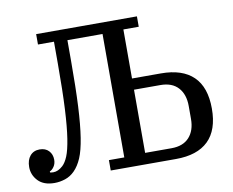

<svg xmlns="http://www.w3.org/2000/svg" viewBox="-78 -798 1104 910"><g transform="rotate(-10 474.5 -343.0)"><path d="M114 12Q62 12 35 -16.5Q8 -45 8 -83Q8 -117 25 -137Q42 -157 71 -157Q99 -157 115 -140Q131 -123 131 -97Q131 -78 121.5 -64Q112 -50 101 -46V-41Q109 -39 117 -39Q140 -39 163 -60Q178 -74 189.5 -102Q201 -130 209.5 -184Q218 -238 222.5 -324.5Q227 -411 227 -541V-648H150V-698H635V-648H561V-412H700Q803 -412 856 -360.5Q909 -309 909 -206Q909 -103 856 -51.5Q803 0 700 0H386V-50H460V-644H291V-545Q291 -415 286.5 -326Q282 -237 272.5 -177Q263 -117 248 -82Q233 -47 211 -25Q191 -5 165.5 3.5Q140 12 114 12ZM688 -54Q744 -54 773.5 -86.5Q803 -119 803 -175V-237Q803 -293 773.5 -325.5Q744 -358 688 -358H561V-54Z"/></g></svg>

Font: IBM Plex Serif Text
Style: Regular
Weight: 450
Designer: Mike Abbink, Paul van der Laan, Pieter van Rosmalen
Foundry: Bold Monday
Version: Version 3.001